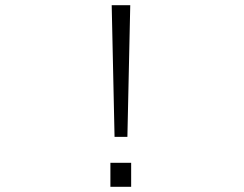

<svg xmlns="http://www.w3.org/2000/svg" viewBox="-20 -720 940 740"><path d="M421.5 -192.5 410.5 -700H482L471 -192.5ZM405.5 -92.5H485.5V0H405.5Z"/></svg>

Font: Trispace Expanded ExtraLight
Style: Regular
Weight: 200
Width: 7
Designer: Tyler Finck
Foundry: Etcetera Type Company
Version: Version 1.210; ttfautohint (v1.8.3)